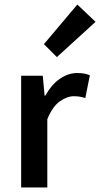

<svg xmlns="http://www.w3.org/2000/svg" viewBox="-20 -824 440 844"><path d="M73 0V-491H168L176 -404H180Q206 -452 243 -477.5Q280 -503 319 -503Q354 -503 375 -493L355 -393Q342 -397 331 -399Q320 -401 304 -401Q275 -401 243 -378.5Q211 -356 188 -300V0ZM230 -573 173 -630 320 -804 400 -728Z"/></svg>

Font: TT Toshiba Sans Medium
Style: Regular
Weight: 500
Designer: Paul D. Hunt
Foundry: Toshiba Corporation
Version: Version 2.020;PS 2.000;hotconv 1.0.86;makeotf.lib2.5.63406